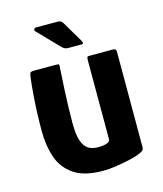

<svg xmlns="http://www.w3.org/2000/svg" viewBox="-100 -718 675 797"><g transform="rotate(-15 237.5 -319.5)"><path d="M246 4Q164 4 119.5 -27Q75 -58 58 -109Q41 -160 41 -222Q41 -259 42.5 -299Q44 -339 47 -377.5Q50 -416 54 -448Q56 -466 60 -469Q64 -472 78 -472H159Q173 -472 179 -471.5Q185 -471 182 -453Q182 -449 180.5 -424Q179 -399 177 -362.5Q175 -326 174 -287.5Q173 -249 173 -218Q173 -155 190.5 -125.5Q208 -96 249 -96Q254 -96 263 -96.5Q272 -97 281 -99Q290 -101 296 -105Q302 -109 302 -116V-455Q302 -460 303 -466Q304 -472 310 -472H414Q418 -472 423 -470Q428 -468 428 -459V-50Q428 -38 421 -33Q414 -28 392 -20Q381 -16 355.5 -10.5Q330 -5 300.5 -0.5Q271 4 246 4ZM235 -526Q222 -526 210 -538L122 -629Q118 -633 121 -638Q124 -643 128 -643H221Q231 -643 236 -640Q241 -637 245 -630L297 -542Q306 -526 295 -526Z"/></g></svg>

Font: Glory
Style: Bold
Weight: 700
Designer: Robert Leuschke
Foundry: Robert Leuschke
Version: Version 1.011